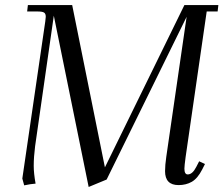

<svg xmlns="http://www.w3.org/2000/svg" viewBox="-20 -722 880 756"><path d="M67.9 -19 158.2 -637.2Q160.2 -650.9 160.2 -655.8Q160.2 -668.5 153.3 -672.6Q146.5 -676.8 127.9 -676.8H86.9L89.8 -702.1H264.2L393.1 -63L706.1 -702.1H839.8L836.9 -676.8H793.9L710.9 -104Q706.1 -68.8 706.1 -58.1Q706.1 -35.2 719.2 -35.2Q737.8 -35.2 752.9 -64.9L764.2 -86.9L787.1 -76.2L775.9 -54.2Q757.8 -19 735.1 -6.1Q712.4 6.8 683.1 6.8Q629.9 6.8 629.9 -47.9Q629.9 -71.8 634.8 -105L714.8 -655.8L399.9 -15.1L329.1 14.2L191.9 -660.2L118.2 -146Q112.8 -103.5 112.8 -68.8Q112.8 -40 120.1 1Q100.1 2.4 75.2 7.8Z"/></svg>

Font: Dihjauti S
Style: Italic
Weight: 400
Italic angle: -9°
Designer: T. Christopher White
Version: Version 3.0.0